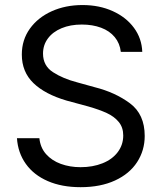

<svg xmlns="http://www.w3.org/2000/svg" viewBox="-20 -737 647 769"><path d="M307.6 -638.7Q261.7 -638.7 226.6 -624Q191.4 -609.4 171.9 -583Q152.3 -556.6 152.3 -522.5Q152.3 -473.6 192.4 -447.8Q232.4 -421.9 289.1 -407.2L359.4 -387.7Q441.4 -367.2 500.5 -323.2Q559.6 -279.3 559.6 -192.4Q559.6 -134.8 529.3 -87.9Q499 -41 440.9 -14.2Q382.8 12.7 302.7 12.7Q227.5 12.7 171.4 -11.7Q115.2 -36.1 83.5 -80.6Q51.8 -125 47.9 -183.6H137.7Q141.6 -145.5 164.6 -119.6Q187.5 -93.8 223.6 -80.6Q259.8 -67.4 302.7 -67.4Q351.6 -67.4 390.6 -83Q429.7 -98.6 451.7 -127.9Q473.6 -157.2 473.6 -194.3Q473.6 -226.6 455.6 -248.5Q437.5 -270.5 407.7 -284.2Q377.9 -297.9 334 -310.5L247.1 -334Q160.2 -359.4 113.8 -404.3Q67.4 -449.2 67.4 -518.6Q67.4 -577.1 99.6 -622.1Q131.8 -667 187 -691.9Q242.2 -716.8 310.5 -716.8Q377.9 -716.8 431.6 -692.4Q485.4 -668 516.6 -625.5Q547.9 -583 549.8 -529.3H463.9Q460 -563.5 439.5 -588.4Q418.9 -613.3 384.8 -626Q350.6 -638.7 307.6 -638.7Z"/></svg>

Font: Pretendard GOV Variable
Style: Regular
Weight: 400
Designer: Base glyphs from Inter by Rasmus Andersson; Hangul glyphs from Noto Sans CJK(Source Han Sans) by Jang Soo-young and Kang
Foundry: Kil Hyung-jin
Version: Version 1.307;Glyphs 3.2 (3192)